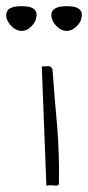

<svg xmlns="http://www.w3.org/2000/svg" viewBox="-68 -591 281 613"><path d="M65.4 -378.9Q77.1 -378.9 85.4 -379.9Q93.8 -380.9 99.6 -370.1Q102.5 -326.2 106.4 -280.8Q110.4 -235.4 114.3 -189.5Q118.2 -143.6 119.6 -97.2Q121.1 -50.8 120.1 -6.8Q120.1 -1 117.2 0.5Q114.3 2 108.9 1.5Q103.5 1 96.2 0.5Q88.9 0 80.1 2ZM-46.9 -531.2Q-49.8 -545.9 -45.9 -553.7Q-42 -561.5 -34.2 -565.4Q-26.4 -569.3 -16.6 -570.3Q-6.8 -571.3 1 -571.3Q8.8 -571.3 18.1 -570.3Q27.3 -569.3 35.2 -565.4Q43 -561.5 46.9 -553.7Q50.8 -545.9 46.9 -531.2Q43.9 -517.6 30.3 -504.9Q16.6 -492.2 1 -492.2Q-6.8 -492.2 -14.6 -495.6Q-22.5 -499 -28.8 -504.9Q-35.2 -510.7 -39.6 -517.6Q-43.9 -524.4 -46.9 -531.2ZM97.7 -531.2Q93.8 -545.9 98.1 -553.7Q102.5 -561.5 110.4 -565.4Q118.2 -569.3 127.9 -570.3Q137.7 -571.3 145.5 -571.3Q152.3 -571.3 162.1 -570.3Q171.9 -569.3 179.7 -565.4Q187.5 -561.5 191.4 -553.7Q195.3 -545.9 191.4 -531.2Q190.4 -524.4 185.5 -517.6Q180.7 -510.7 174.3 -504.9Q168 -499 160.2 -495.6Q152.3 -492.2 145.5 -492.2Q128.9 -492.2 115.2 -504.9Q101.6 -517.6 97.7 -531.2Z"/></svg>

Font: Annie Use Your Telescope
Style: Regular
Weight: 400
Designer: Kimberly Geswein
Foundry: Kimberly Geswein
Version: Version 1.002 2001